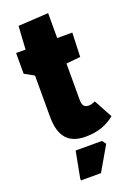

<svg xmlns="http://www.w3.org/2000/svg" viewBox="-168 -743 714 1027"><g transform="rotate(-20 188.5 -229.5)"><path d="M211 10C282 10 334 -11 377 -46L320 -151C305 -144 293 -141 283 -141C262 -141 247 -149 247 -185V-393L328 -401L333 -538H247V-680L75 -670L67 -538H13V-420L67 -390V-156C67 -40 116 10 211 10ZM106 208V221H220L300 83L284 61H134Z"/></g></svg>

Font: Frost ExtraBold
Style: Regular
Weight: 800
Designer: Lee Frost
Foundry: Lee Frost for Ice Communication Norge AS
Version: Version 2.011;hotconv 1.0.107;makeotfexe 2.5.65593